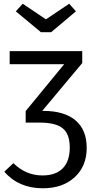

<svg xmlns="http://www.w3.org/2000/svg" viewBox="-20 -801 511 1032"><path d="M255 -628H200L65 -740L102 -781L227 -697L352 -781L388 -740ZM211 -205Q326 -205 386 -154Q446 -103 446 -6Q446 92 381.5 151.5Q317 211 210 211Q81 211 3 122L52 76Q119 142 208 142Q280 142 317.5 103.5Q355 65 355 -8Q355 -80 317.5 -111Q280 -142 194 -142H118V-204L325 -456H32V-526H422V-462L207 -205Z"/></svg>

Font: FiraGO Book
Style: Regular
Weight: 350
Designer: bBox Type
Foundry: bBox Type GmbH
Version: Version 1.001;PS 001.001;hotconv 1.0.88;makeotf.lib2.5.64775